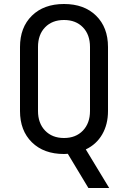

<svg xmlns="http://www.w3.org/2000/svg" viewBox="-20 -760 640 960"><path d="M422 180 319 9Q315 9 310 9.5Q305 10 300 10Q199 10 139.5 -48.5Q80 -107 80 -205V-525Q80 -623 139.5 -681.5Q199 -740 300 -740Q401 -740 460.5 -681.5Q520 -623 520 -525V-205Q520 -138 491 -88Q462 -38 409 -13L526 180ZM300 -70Q359 -70 394.5 -107Q430 -144 430 -205V-525Q430 -587 394.5 -623.5Q359 -660 300 -660Q241 -660 205.5 -623.5Q170 -587 170 -525V-205Q170 -144 205.5 -107Q241 -70 300 -70Z"/></svg>

Font: JetBrainsMono NF
Style: Regular
Weight: 400
Designer: Philipp Nurullin, Konstantin Bulenkov
Foundry: JetBrains
Version: Version 2.251; ttfautohint (v1.8.3);Nerd Fonts 2.2.2